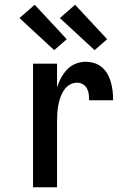

<svg xmlns="http://www.w3.org/2000/svg" viewBox="-20 -788 540 808"><path d="M119 0V-520H220V-420Q226 -440 236.5 -459.5Q247 -479 262 -495Q277 -511 297.5 -519.5Q318 -528 340 -528Q359 -528 377 -522.5Q395 -517 409.5 -504.5Q424 -492 433 -475.5Q442 -459 447 -441Q452 -423 454 -404Q456 -385 456 -366H355Q355 -379 353.5 -391.5Q352 -404 346 -415.5Q340 -427 328.5 -433.5Q317 -440 305 -440Q287 -440 272.5 -431Q258 -422 248.5 -407.5Q239 -393 233.5 -376.5Q228 -360 225 -343.5Q222 -327 221 -310Q220 -293 220 -276V0ZM378 -577 232 -712 296 -768 431 -623ZM208 -577 62 -712 126 -768 261 -623Z"/></svg>

Font: Iosevka SS18 Semibold
Style: Regular
Weight: 600
Monospace: yes
Designer: Belleve Invis
Foundry: Belleve Invis
Version: Version 25.1.1; ttfautohint (v1.8.4)